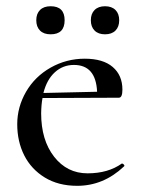

<svg xmlns="http://www.w3.org/2000/svg" viewBox="-20 -583 451 615"><path d="M291 -289.1Q287.1 -375 216.8 -375Q181.6 -375 155.8 -351.6Q129.9 -328.1 119.1 -285.2ZM371.1 -59.1Q374 -59.1 377 -55.4Q379.9 -51.8 377 -49.8Q311.5 12.2 227.1 12.2Q167 12.2 123.5 -14.4Q80.1 -41 57.6 -85.4Q35.2 -129.9 35.2 -185.1Q35.2 -240.2 63.5 -289.1Q91.8 -337.9 142.3 -366.5Q192.9 -395 251.5 -395Q310.1 -395 341.1 -368.4Q372.1 -341.8 372.1 -295.9Q372.1 -270 360.8 -270L116.2 -269Q112.3 -249 111.8 -220.2Q111.8 -134.3 153.3 -81.1Q194.8 -27.8 260.5 -27.8Q326.2 -27.8 370.1 -59.1ZM283 -485.1Q271 -497.1 271 -518.1Q271 -539.1 283 -551Q294.9 -563 316.4 -563Q337.9 -563 349.9 -551Q361.8 -539.1 361.8 -518.1Q361.8 -497.1 349.9 -485.1Q337.9 -473.1 316.4 -473.1Q294.9 -473.1 283 -485.1ZM142.1 -563Q187 -563 187 -518.1Q187 -473.1 142.1 -473.1Q120.1 -473.1 108.2 -485.1Q96.2 -497.1 96.2 -518.1Q96.2 -539.1 108.2 -551Q120.1 -563 142.1 -563Z"/></svg>

Font: Cormorant-Medium
Style: Regular
Weight: 500
Designer: Christian Thalmann (Catharsis Fonts)
Version: Version 3.000